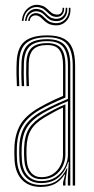

<svg xmlns="http://www.w3.org/2000/svg" viewBox="-20 -749 381 775"><path d="M273.5 0V-484.8Q273.5 -543.2 250.6 -570.9Q227.8 -598.5 170.5 -598.5Q115.8 -598.5 87.5 -576.2Q59.2 -554 57 -497Q56 -474.2 56.2 -450Q56.5 -425.8 57.8 -401.2H48.2Q46.8 -427 46.5 -451Q46.2 -475 47.2 -497.2Q49.5 -557 79.2 -581.6Q109 -606.2 170.5 -606.2Q212.8 -606.2 237.4 -593.1Q262 -580 272.6 -553Q283.2 -526 283.2 -484.8V0ZM146.5 -18Q181.2 -18 205.1 -33.9Q229 -49.8 241.6 -74.4Q254.2 -99 254.2 -124.5V-340.5Q224.2 -328.2 197.1 -315.1Q170 -302 150.8 -290.8Q108.2 -265.5 88.8 -234.4Q69.2 -203.2 67.5 -151.8Q67 -136.5 67.2 -125.9Q67.5 -115.2 68.5 -100.5Q71.5 -60.8 92 -39.4Q112.5 -18 146.5 -18ZM147.2 -25.8Q116.5 -25.8 98.8 -45.8Q81 -65.8 78.2 -101.8Q77 -117 77 -127.2Q77 -137.5 77.2 -151Q78.8 -200.8 97.1 -230Q115.5 -259.2 155.5 -283Q176.2 -295.2 198.6 -306.9Q221 -318.5 244 -328V-124.2Q244 -100.8 233.1 -78Q222.2 -55.2 200.8 -40.5Q179.2 -25.8 147.2 -25.8ZM147.5 -33.8Q174.2 -33.8 193.6 -46.6Q213 -59.5 223.6 -80.1Q234.2 -100.8 234.2 -124V-315Q214.5 -306 196.9 -296.2Q179.2 -286.5 160 -275.2Q121.2 -252 104.8 -224.2Q88.2 -196.5 87 -150.5Q86.8 -138.8 86.8 -128Q86.8 -117.2 88 -102Q90.2 -69.8 105.8 -51.8Q121.2 -33.8 147.5 -33.8ZM144.2 5.5Q98 5.5 70.5 -21.5Q43 -48.5 39 -99.2Q38 -113.8 37.9 -125.9Q37.8 -138 38.2 -153.2Q39.8 -205.2 60.9 -243.6Q82 -282 137 -314Q150.5 -321.8 165.5 -329.6Q180.5 -337.5 197.6 -345.5Q214.8 -353.5 234.5 -361.8V-484.8Q234.5 -526.2 220.1 -546.8Q205.8 -567.2 170.5 -567.2Q133 -567.2 115.2 -550Q97.5 -532.8 96 -494.8Q95.2 -475.2 95.5 -451.1Q95.8 -427 97 -401.2H87.2Q85.8 -428 85.6 -452.2Q85.5 -476.5 86.2 -495Q88 -537.8 108.1 -556.4Q128.2 -575 170.5 -575Q211.5 -575 227.9 -552.4Q244.2 -529.8 244.2 -484.8V-355.2Q214.8 -343 187.4 -330Q160 -317 141.5 -306.2Q94 -278.8 71.8 -243.4Q49.5 -208 48 -153Q47.8 -138 47.8 -126.2Q47.8 -114.5 48.8 -99.8Q52.5 -53 77.5 -27.8Q102.5 -2.5 145 -2.5Q187.5 -2.5 211.5 -21Q235.5 -39.5 249.2 -69.2H251.8L244.2 -20.8V0H234.5V-13L243 -44.8H240.8Q223.8 -18 200.4 -6.2Q177 5.5 144.2 5.5ZM253.8 0V-33L257.5 -95.8H255.2Q244.5 -58 217.5 -34Q190.5 -10 145.8 -10Q107 -10 84.4 -33.9Q61.8 -57.8 58.8 -100.2Q57.8 -115.5 57.6 -126.6Q57.5 -137.8 57.8 -152.2Q59.2 -205.8 79.8 -238.9Q100.2 -272 146.5 -298.8Q159.5 -306.2 176.2 -314.6Q193 -323 212.8 -332Q232.5 -341 254.2 -350V-484.8Q254.2 -534 235.8 -558.4Q217.2 -582.8 170.5 -582.8Q122.8 -582.8 100.6 -562.4Q78.5 -542 76.5 -495.2Q75.8 -478 75.9 -453.1Q76 -428.2 77.5 -401.2H67.8Q66.2 -427.5 66.1 -452.4Q66 -477.2 66.8 -495.5Q68.8 -546.2 93 -568.5Q117.2 -590.8 170.5 -590.8Q222 -590.8 242.9 -564.9Q263.8 -539 263.8 -484.8V0ZM68.2 -664.5Q71.2 -697.2 92 -715.2Q112.8 -733.2 139.5 -728.5Q152 -726.5 160.4 -721Q168.8 -715.5 175.2 -708.9Q181.8 -702.2 188.8 -697Q195.8 -691.8 205.5 -690.5Q219.2 -688.5 226.4 -696.2Q233.5 -704 232.5 -717.5H238.8Q239.8 -699.8 230.4 -689.4Q221 -679 203.8 -681Q193 -682.2 185.5 -687.5Q178 -692.8 171.5 -699.2Q165 -705.8 157.4 -711.5Q149.8 -717.2 138.2 -719.5Q115 -724.2 96.1 -709Q77.2 -693.8 74.5 -664.5ZM81 -664.5Q83 -689.8 99.2 -703.2Q115.5 -716.8 136 -712Q146.8 -709.8 154 -704.1Q161.2 -698.5 167.6 -691.9Q174 -685.2 181.9 -680Q189.8 -674.8 201.8 -673.2Q220.8 -671.2 233.5 -682.9Q246.2 -694.5 245.2 -717.5H251.5Q253.2 -690.8 238.5 -676Q223.8 -661.2 200 -664Q187.5 -665.5 179.4 -670.9Q171.2 -676.2 165 -682.9Q158.8 -689.5 151.8 -695Q144.8 -700.5 134.2 -702.8Q116.5 -706 102.9 -695.4Q89.2 -684.8 87.2 -664.5ZM93.5 -664.5Q95 -680.8 106.2 -689.6Q117.5 -698.5 132.8 -695.2Q142.2 -693 148.9 -687.6Q155.5 -682.2 161.9 -675.6Q168.2 -669 176.5 -663.6Q184.8 -658.2 197.8 -656.2Q224.8 -652.5 242.1 -670Q259.5 -687.5 258 -717.5H264.2Q266.5 -683 246.5 -662.9Q226.5 -642.8 195.5 -647.5Q182.2 -649.2 173.4 -654.5Q164.5 -659.8 157.9 -666.1Q151.2 -672.5 145.1 -678Q139 -683.5 131.2 -685.8Q120.2 -689 110.5 -683.4Q100.8 -677.8 100 -664.5Z"/></svg>

Font: Big Shoulders Inline Text Thin ExtraLight
Style: Regular
Weight: 250
Version: Version 2.002